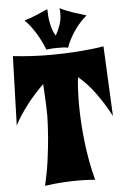

<svg xmlns="http://www.w3.org/2000/svg" viewBox="-62 -981 670 1031"><g transform="rotate(-5 273.0 -465.0)"><path d="M409.2 -2Q397.9 -2.9 383.3 -3.9Q370.6 -4.9 353.5 -5.4Q336.4 -5.9 314.9 -5.9Q278.8 -5.9 233.6 -3.2Q188.5 -0.5 138.2 6.8Q155.3 -65.4 164.1 -132.3Q172.9 -199.2 177.2 -251.5Q182.1 -312.5 183.1 -366.2Q183.1 -389.2 182.1 -416.5Q181.2 -439.9 179.7 -470.9Q178.2 -502 175.8 -538.1Q152.8 -516.1 130.1 -491Q107.4 -465.8 86.4 -438.7Q65.4 -411.6 47.1 -383.8Q28.8 -356 15.1 -329.1L26.9 -702.1Q72.8 -696.8 123.8 -693.8Q174.8 -690.9 228 -690.9Q304.2 -690.9 378.9 -696.3Q453.6 -701.7 516.1 -711.9L534.2 -335Q499 -401.9 456.3 -460.7Q413.6 -519.5 365.2 -559.1Q361.3 -525.9 359.6 -489.5Q357.9 -453.1 357.9 -415Q357.9 -365.7 361.1 -313.7Q364.3 -261.7 370.4 -209Q376.5 -156.2 386.2 -104Q396 -51.8 409.2 -2ZM439.9 -885.3Q421.9 -870.6 404.8 -851.6Q387.7 -832.5 372.6 -810.8Q357.4 -789.1 345.5 -766.1Q333.5 -743.2 326.2 -721.2Q313.5 -724.1 299.6 -724.6Q285.6 -725.1 272.9 -725.1Q256.3 -725.1 240.5 -724.4Q224.6 -723.6 209 -721.2Q201.2 -741.7 190.2 -764.6Q179.2 -787.6 165.8 -809.6Q152.3 -831.5 137.2 -851.6Q122.1 -871.6 106 -887.2Q138.2 -897 170.2 -909.9Q202.1 -922.9 232.9 -937Q232.9 -919.9 234.6 -900.6Q236.3 -881.3 240 -861.8Q243.7 -842.3 250 -824.2Q256.3 -806.2 266.1 -792Q281.2 -818.4 291 -847.7Q300.8 -877 300.8 -907.2Q300.8 -914.6 300.3 -922.1Q299.8 -929.7 298.8 -937Q331.1 -919.9 367.9 -908Q404.8 -896 439.9 -885.3Z"/></g></svg>

Font: Spicy Rice
Style: Regular
Weight: 400
Version: Version 1.000